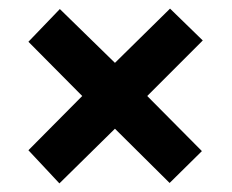

<svg xmlns="http://www.w3.org/2000/svg" viewBox="-20 -576 540 446"><path d="M247 -277 374 -151 449 -225 322 -353 451 -482 375 -556 247 -430 119 -555 46 -479 171 -353 46 -227 118 -150Z"/></svg>

Font: Noto Sans Mono UI Condensed ExtraBold
Style: Regular
Weight: 800
Width: 3
Designer: Monotype Design team
Foundry: Monotype Imaging Inc.
Version: 1.000